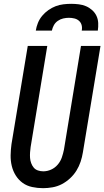

<svg xmlns="http://www.w3.org/2000/svg" viewBox="-20 -975 545 1003"><path d="M205 8Q176 8 148 2Q120 -4 98.5 -19.5Q77 -35 62.5 -58Q48 -81 41.5 -108Q35 -135 35.5 -164Q36 -193 40 -222L125 -735H227L140 -207Q138 -193 137 -178.5Q136 -164 137 -150Q138 -136 143 -122.5Q148 -109 156.5 -99Q165 -89 178.5 -84.5Q192 -80 206 -80Q227 -80 247 -89Q267 -98 281.5 -115Q296 -132 303 -152.5Q310 -173 314 -193L403 -735H505L413 -179Q409 -154 401 -130Q393 -106 379.5 -84Q366 -62 346 -43.5Q326 -25 303 -13Q280 -1 254.5 3.5Q229 8 205 8ZM167 -815Q170 -835 178 -855Q186 -875 200 -892Q214 -909 232.5 -922Q251 -935 270.5 -942.5Q290 -950 311 -952.5Q332 -955 352 -955Q372 -955 392 -952.5Q412 -950 429.5 -942.5Q447 -935 461.5 -922Q476 -909 484 -892Q492 -875 493 -855Q494 -835 491 -815H407Q410 -830 406.5 -843.5Q403 -857 393 -866Q383 -875 369 -878.5Q355 -882 340 -882Q325 -882 310 -878.5Q295 -875 282 -866Q269 -857 261.5 -843.5Q254 -830 251 -815Z"/></svg>

Font: Iosevka Curly Semibold
Style: Italic
Weight: 600
Italic angle: -9°
Monospace: yes
Designer: Belleve Invis
Foundry: Belleve Invis
Version: Version 22.1.2; ttfautohint (v1.8.4)